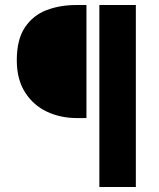

<svg xmlns="http://www.w3.org/2000/svg" viewBox="-20 -672 640 772"><path d="M288.4 -197.3Q223.3 -197.3 168.6 -223Q113.8 -248.8 80.7 -300.8Q47.5 -352.8 47.5 -429.3Q47.5 -513.2 80.3 -562Q113.1 -610.8 167.2 -631.3Q221.2 -651.8 286.1 -651.8H327.6V-197.3ZM379.5 80V-651.8H526.2V80Z"/></svg>

Font: Source Code Pro ExtraLight
Style: Regular
Weight: 200
Monospace: yes
Designer: Paul D. Hunt, Teo Tuominen
Foundry: Adobe
Version: Version 1.026;hotconv 1.1.0;makeotfexe 2.6.0